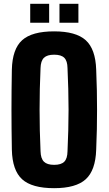

<svg xmlns="http://www.w3.org/2000/svg" viewBox="-20 -974 568 1004"><path d="M263 10Q147 10 95.8 -36.5Q44.5 -83 42 -191Q41 -247.5 40.5 -299Q40 -350.5 40 -400.5Q40 -450.5 40.5 -502.2Q41 -554 42 -610Q44.5 -717.5 95.8 -763.8Q147 -810 263 -810Q377 -810 428.2 -763.8Q479.5 -717.5 483 -610Q485.5 -553.5 486.5 -501.8Q487.5 -450 487.5 -399.8Q487.5 -349.5 486.5 -298.2Q485.5 -247 483 -191Q479.5 -83 428.2 -36.5Q377 10 263 10ZM263 -112Q300 -112 316.2 -128.5Q332.5 -145 333 -183Q335.5 -238 337 -292.2Q338.5 -346.5 338.5 -400.5Q338.5 -454.5 337 -509Q335.5 -563.5 333 -618Q332.5 -655.5 316.2 -671.8Q300 -688 263 -688Q226.5 -688 209.8 -671.8Q193 -655.5 192 -618Q189.5 -563.5 188.2 -509Q187 -454.5 187 -400.5Q187 -346.5 188.2 -292.2Q189.5 -238 192 -183Q193 -145 209.8 -128.5Q226.5 -112 263 -112ZM291 -855V-954H390V-855ZM138 -855V-954H237V-855Z"/></svg>

Font: Big Shoulders Text Thin Black
Style: Regular
Weight: 900
Version: Version 2.002